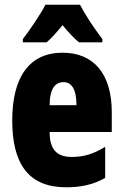

<svg xmlns="http://www.w3.org/2000/svg" viewBox="-20 -786 522 816"><path d="M320 -766H173C156 -731 104 -654 77 -620V-606H178C195 -620 218 -645 246 -679C273 -646 296 -622 316 -606H415V-620C375 -673 343 -722 320 -766ZM246 -562C105 -562 32 -459 32 -274C32 -90 101 10 261 10C325 10 379 -2 427 -30V-162C376 -131 336 -119 285 -119C221 -119 191 -151 191 -225H455V-310C455 -472 378 -562 246 -562ZM250 -437C283 -437 305 -409 305 -339H191C191 -411 216 -437 250 -437Z"/></svg>

Font: Noto Sans Telugu ExtraCondensed Black
Style: Regular
Weight: 900
Width: 2
Designer: Jelle Bosma - Monotype Design Team
Foundry: Monotype Imaging Inc.
Version: Version 2.005